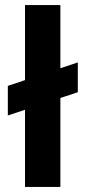

<svg xmlns="http://www.w3.org/2000/svg" viewBox="-20 -740 339 760"><path d="M11 -283V-400L288 -493V-375ZM79 0V-720H219V0Z"/></svg>

Font: DM Sans 20pt ExtraBold
Style: Regular
Weight: 800
Version: Version 4.004;gftools[0.9.30]